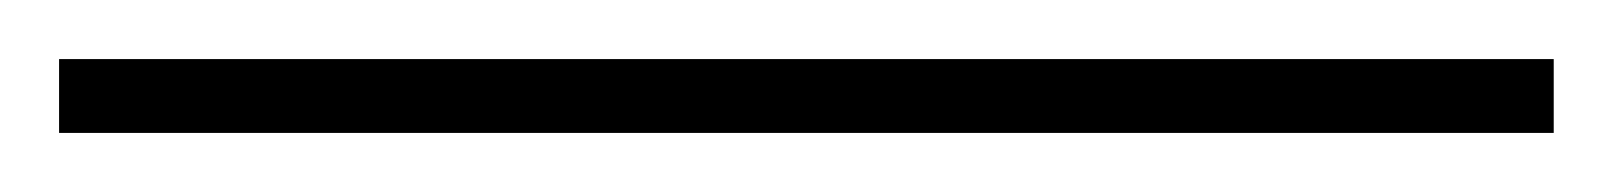

<svg xmlns="http://www.w3.org/2000/svg" viewBox="-23 -805 546 65"><path d="M503 -760H-3V-785H503Z"/></svg>

Font: Noto Sans Myanmar UI Thin
Style: Regular
Weight: 100
Designer: Monotype Design Team
Foundry: Monotype Imaging Inc.
Version: Version 2.103; ttfautohint (v1.8.4.7-5d5b)